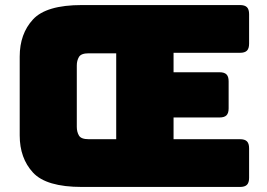

<svg xmlns="http://www.w3.org/2000/svg" viewBox="-20 -740 1055 760"><path d="M440 -189V-529H331Q301 -529 292.5 -514.5Q284 -500 284 -481V-238Q284 -218 292.5 -203.5Q301 -189 331 -189ZM304 0Q163 0 110.5 -57Q58 -114 58 -204V-516Q58 -606 110.5 -663Q163 -720 304 -720H930Q949 -720 957.5 -711.5Q966 -703 966 -684V-567Q966 -548 957.5 -539.5Q949 -531 930 -531H667V-454H849Q868 -454 876.5 -445.5Q885 -437 885 -418V-311Q885 -292 876.5 -283.5Q868 -275 849 -275H667V-189H930Q949 -189 957.5 -180.5Q966 -172 966 -153V-36Q966 -17 957.5 -8.5Q949 0 930 0Z"/></svg>

Font: Bungee
Style: Regular
Weight: 400
Designer: David Jonathan Ross
Foundry: David Jonathan Ross
Version: Version 1.001;PS 1.0;hotconv 1.0.72;makeotf.lib2.5.5900